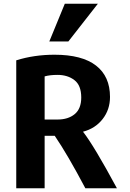

<svg xmlns="http://www.w3.org/2000/svg" viewBox="-20 -1000 694 1028"><path d="M606 8H437Q342 -172 273 -273H219V8H67V-677Q163 -707 272 -707Q419 -707 494 -649Q569 -591 569 -481Q569 -413 529.5 -362.5Q490 -312 425 -295V-294Q483 -220 606 8ZM415 -478Q415 -543 378.5 -571Q342 -599 288 -599Q247 -599 219 -591V-360H288Q345 -360 380 -389Q415 -418 415 -478ZM346 -778H244L327 -980H504Z"/></svg>

Font: Repo
Style: Bold
Weight: 700
Designer: Stefan Peev
Foundry: Context Ltd
Version: Version 001.000